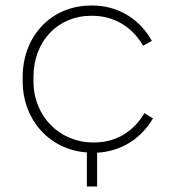

<svg xmlns="http://www.w3.org/2000/svg" viewBox="-20 -546 623 694"><path d="M294 128H331V6C419 1 490 -45 533 -118L502 -137C463 -71 400 -31 320 -31H317C196 -31 101 -125 101 -252V-268C101 -397 189 -489 310 -489H313C392 -489 458 -449 497 -381L529 -398C486 -476 408 -526 314 -526H309C167 -526 62 -417 62 -268V-252C62 -111 161 -4 294 5Z"/></svg>

Font: Fixel Display ExtraLight
Style: Regular
Weight: 200
Designer: AlfaBravo + MacPaw
Foundry: Kyrylo Tkachov, Marchela Mozhyna, Serhii Makarenko, Maria Weinstein, Zakhar Kryvoshyya
Version: Version 1.211